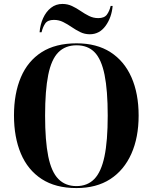

<svg xmlns="http://www.w3.org/2000/svg" viewBox="-20 -945 775 975"><path d="M368 10Q262 10 191.5 -36Q121 -82 86 -165Q51 -248 51 -359Q51 -470 86 -552.5Q121 -635 191.5 -680Q262 -725 369 -725Q471 -725 541 -680Q611 -635 647.5 -552.5Q684 -470 684 -358Q684 -247 647 -164Q610 -81 540 -35.5Q470 10 368 10ZM368 0Q424 0 459 -36Q494 -72 510.5 -150.5Q527 -229 527 -358Q527 -486 511 -565Q495 -644 460.5 -679.5Q426 -715 369 -715Q312 -715 276.5 -679.5Q241 -644 225 -565Q209 -486 209 -358Q209 -230 225 -151Q241 -72 276.5 -36Q312 0 368 0ZM436 -771Q410 -771 387.5 -782Q365 -793 344 -807.5Q323 -822 301 -833Q279 -844 254 -844Q222 -844 209.5 -825.5Q197 -807 191 -781H181Q184 -820 199 -853Q214 -886 239 -905.5Q264 -925 297 -925Q323 -925 345.5 -914.5Q368 -904 389 -889.5Q410 -875 432 -864Q454 -853 479 -853Q510 -853 523 -871Q536 -889 542 -915H552Q547 -856 516 -813.5Q485 -771 436 -771Z"/></svg>

Font: Noto Serif Display SemiCondensed
Style: Bold
Weight: 700
Width: 4
Designer: Monotype Design Team
Foundry: Monotype Imaging Inc.
Version: Version 2.009